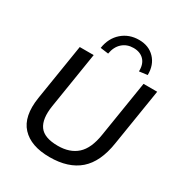

<svg xmlns="http://www.w3.org/2000/svg" viewBox="-215 -1085 1164 1241"><g transform="rotate(30 367.5 -464.0)"><path d="M61 0ZM337 9Q197 9 129 -64.5Q61 -138 84 -286L151 -705H255L188 -285Q172 -183 208.5 -132Q245 -81 347 -81Q436 -81 489.5 -129Q543 -177 560 -286L627 -705H729L661 -280Q638 -131 557.5 -61Q477 9 337 9ZM331 -760 271 -768Q283 -846 335 -891.5Q387 -937 461 -937Q534 -937 578.5 -890.5Q623 -844 622 -768L561 -760Q563 -814 534.5 -844Q506 -874 456 -874Q407 -874 373.5 -844Q340 -814 331 -760Z"/></g></svg>

Font: Winston Medium
Style: Italic
Weight: 500
Italic angle: -9°
Designer: Original fonts by Vernon Adams / Changes by Cristiano Sobral
Foundry: Original fonts by Vernon Adams / Changes by Cristiano Sobral
Version: Version 2.503;July 17, 2020;FontCreator 13.0.0.2655 64-bit